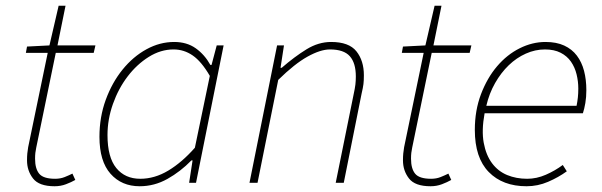

<svg xmlns="http://www.w3.org/2000/svg" viewBox="-20 -636 2096 668"><path d="M170 12Q116 12 95 -15Q74 -42 74 -78Q74 -92 75 -102Q76 -112 78 -124L146 -452H70L74 -474L152 -478L184 -616H208L180 -478H312L306 -452H174L106 -122Q104 -113 103 -104Q102 -95 102 -84Q102 -49 116.5 -31.5Q131 -14 172 -14Q190 -14 205 -20Q220 -26 232 -32L242 -10Q228 -2 209.5 5Q191 12 170 12Z M466 12Q403 12 364.5 -31.5Q326 -75 326 -160Q326 -229 348 -289Q370 -349 406.5 -394Q443 -439 489.5 -464.5Q536 -490 586 -490Q630 -490 661 -468Q692 -446 712 -410H716L734 -478H758L662 0H638L650 -78H646Q608 -39 562.5 -13.5Q517 12 466 12ZM468 -14Q518 -14 565.5 -42.5Q613 -71 658 -122L710 -372Q681 -422 650.5 -443Q620 -464 584 -464Q539 -464 497.5 -438Q456 -412 424 -370Q392 -328 373 -274.5Q354 -221 354 -166Q354 -89 384.5 -51.5Q415 -14 468 -14Z M848 0 944 -478H968L956 -400H960Q1005 -439 1046.5 -464.5Q1088 -490 1132 -490Q1194 -490 1220 -457.5Q1246 -425 1246 -374Q1246 -356 1244.5 -343.5Q1243 -331 1238 -310L1176 0H1148L1210 -306Q1215 -329 1216.5 -342Q1218 -355 1218 -370Q1218 -417 1197 -440.5Q1176 -464 1128 -464Q1095 -464 1050 -439Q1005 -414 948 -358L876 0Z M1478 12Q1424 12 1403 -15Q1382 -42 1382 -78Q1382 -92 1383 -102Q1384 -112 1386 -124L1454 -452H1378L1382 -474L1460 -478L1492 -616H1516L1488 -478H1620L1614 -452H1482L1414 -122Q1412 -113 1411 -104Q1410 -95 1410 -84Q1410 -49 1424.5 -31.5Q1439 -14 1480 -14Q1498 -14 1513 -20Q1528 -26 1540 -32L1550 -10Q1536 -2 1517.5 5Q1499 12 1478 12Z M1632 -184Q1632 -252 1653.5 -308.5Q1675 -365 1709.5 -405.5Q1744 -446 1788 -468Q1832 -490 1878 -490Q1916 -490 1943 -477.5Q1970 -465 1987 -442.5Q2004 -420 2012 -389.5Q2020 -359 2020 -322Q2020 -298 2016.5 -277.5Q2013 -257 2008 -242H1666Q1655 -182 1663 -139Q1671 -96 1692 -68Q1713 -40 1744.5 -27Q1776 -14 1814 -14Q1847 -14 1879 -28Q1911 -42 1938 -62L1952 -40Q1923 -19 1887 -3.5Q1851 12 1812 12Q1729 12 1680.5 -37.5Q1632 -87 1632 -184ZM1672 -268H1986Q1989 -283 1990.5 -297Q1992 -311 1992 -328Q1992 -353 1986 -377.5Q1980 -402 1966.5 -421.5Q1953 -441 1930.5 -452.5Q1908 -464 1876 -464Q1842 -464 1809.5 -449.5Q1777 -435 1750 -409Q1723 -383 1702.5 -347Q1682 -311 1672 -268Z"/></svg>

Font: TypoPRO Source Sans Pro
Style: Italic
Weight: 200
Italic angle: -11°
Designer: Paul D. Hunt
Foundry: Adobe Systems Incorporated
Version: Version 1.075;PS 2.000;hotconv 1.0.86;makeotf.lib2.5.63406